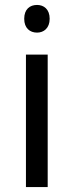

<svg xmlns="http://www.w3.org/2000/svg" viewBox="-20 -757 298 777"><path d="M130 -737C101 -737 78 -720 78 -681C78 -643 101 -625 130 -625C157 -625 181 -643 181 -681C181 -720 157 -737 130 -737ZM173 -536H85V0H173Z"/></svg>

Font: Noto Sans Lycian
Style: Regular
Weight: 400
Designer: Monotype Design Team
Foundry: Monotype Imaging Inc.
Version: Version 2.002